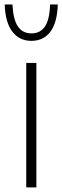

<svg xmlns="http://www.w3.org/2000/svg" viewBox="-44 -814 270 834"><path d="M70 0V-540.5H114V0ZM-23.5 -794.5H10Q13.5 -728.5 34 -698.8Q54.5 -669 92.5 -669Q131 -669 151.2 -698.8Q171.5 -728.5 173.5 -794.5H207Q204.5 -715 174.5 -675.8Q144.5 -636.5 92.5 -636.5Q40.5 -636.5 9.8 -676.2Q-21 -716 -23.5 -794.5Z"/></svg>

Font: Encode Sans Condensed ExLight
Style: Regular
Weight: 275
Width: 3
Designer: Multiple Designers
Foundry: Impallari Type
Version: Version 2.000